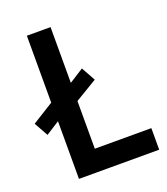

<svg xmlns="http://www.w3.org/2000/svg" viewBox="-139 -814 790 907"><g transform="rotate(-20 256.0 -360.0)"><path d="M101.6 -290 33.2 -246.1 -5.9 -316.4 101.6 -383.3V-719.7H220.7V-439.5L293 -485.4L332 -415L220.7 -348.1V-108.4H504.9V0H101.6Z"/></g></svg>

Font: Reddit Sans Vanilla SemiBold
Style: Regular
Weight: 600
Designer: Stephen Hutchings
Foundry: Reddit
Version: Version 1.013